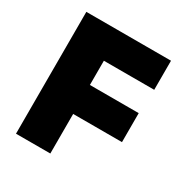

<svg xmlns="http://www.w3.org/2000/svg" viewBox="-152 -756 831 872"><g transform="rotate(30 264.0 -319.5)"><path d="M232 0H52V-639H232ZM488 -207.5H156V-359.5H488ZM496 -486.5H104.5V-639H496Z"/></g></svg>

Font: Anek Malayalam Medium ExtraBold
Style: Regular
Weight: 800
Version: Version 1.003